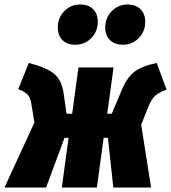

<svg xmlns="http://www.w3.org/2000/svg" viewBox="-52 -834 761 854"><path d="M689 -435Q654 -423 637.5 -407.5Q621 -392 608 -360L576 -279L620 0H452L428 -221H409L379 0H223L253 -221H235L153 0H-32L101 -289L87 -375Q83 -400 70.5 -413.5Q58 -427 29 -437L76 -554Q154 -534 188 -506.5Q222 -479 231 -419L244 -328H269L297 -534H453L425 -328H445L491 -437Q513 -489 545.5 -514.5Q578 -540 645 -554ZM205 -712Q205 -755 234 -784.5Q263 -814 304 -814Q342 -814 362.5 -793Q383 -772 383 -737Q383 -694 354 -664.5Q325 -635 283 -635Q246 -635 225.5 -656Q205 -677 205 -712ZM416 -712Q416 -755 445 -784.5Q474 -814 515 -814Q552 -814 573 -793Q594 -772 594 -737Q594 -694 565 -664.5Q536 -635 495 -635Q458 -635 437 -656Q416 -677 416 -712Z"/></svg>

Font: Fira Sans Extra Condensed Black
Style: Italic
Weight: 900
Width: 3
Italic angle: -8°
Designer: Carrois Corporate & Edenspiekermann AG
Foundry: Carrois Corporate GbR & Edenspiekermann AG
Version: Version 4.203